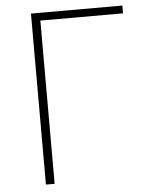

<svg xmlns="http://www.w3.org/2000/svg" viewBox="-52 -769 623 812"><g transform="rotate(-5 259.0 -363.0)"><path d="M110 0H147V-693H498V-726H110Z"/></g></svg>

Font: Noto Sans CJK Thin
Style: Regular
Weight: 100
Designer: Ryoko NISHIZUKA (kana & ideographs); Paul D. Hunt (Latin, Greek & Cyrillic); Wenlong ZHANG (bopomofo); Sandoll Communica
Foundry: Adobe Systems Incorporated
Version: Version 1.000;PS 1;hotconv 1.0.78;makeotf.lib2.5.61930